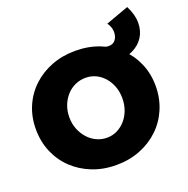

<svg xmlns="http://www.w3.org/2000/svg" viewBox="-149 -996 1130 1151"><g transform="rotate(-20 416.0 -420.0)"><path d="M401 -714Q484 -714 553.5 -687Q623 -660 674.5 -611Q726 -562 754.5 -496Q783 -430 783 -352Q783 -274 754.5 -206.5Q726 -139 674.5 -90Q623 -41 553.5 -13.5Q484 14 401 14Q318 14 248.5 -13.5Q179 -41 127.5 -90Q76 -139 47.5 -206Q19 -273 19 -352Q19 -431 47.5 -497Q76 -563 127.5 -611.5Q179 -660 248.5 -687Q318 -714 401 -714ZM404 -541Q369 -541 337.5 -527Q306 -513 282.5 -487Q259 -461 245.5 -426.5Q232 -392 232 -351Q232 -310 246 -275Q260 -240 283.5 -214Q307 -188 338 -173.5Q369 -159 404 -159Q438 -159 468 -173.5Q498 -188 521 -214Q544 -240 557 -275Q570 -310 570 -351Q570 -392 557 -426.5Q544 -461 521 -487Q498 -513 468 -527Q438 -541 404 -541ZM784 -854Q814 -796 814 -744Q814 -692 789 -653Q764 -614 718 -592Q672 -570 610 -570Q584 -570 571.5 -570Q559 -570 549 -570L563 -682Q572 -678 581 -675Q590 -672 601 -672Q630 -672 645 -693Q660 -714 659 -744Q658 -774 638 -801Z"/></g></svg>

Font: Alexandria ExtraBold
Style: Regular
Weight: 800
Designer: Mohamed Gaber
Foundry: Kief Type Foundry
Version: Version 5.100